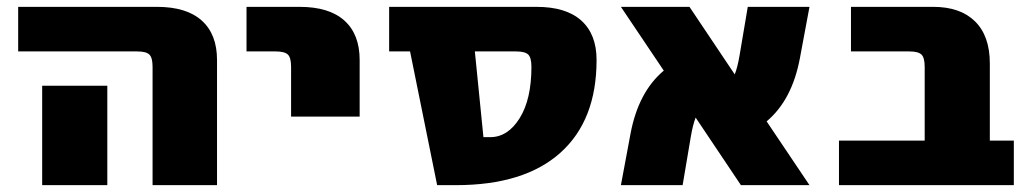

<svg xmlns="http://www.w3.org/2000/svg" viewBox="-20 -540 3015 560"><path d="M293 -290V-190V0H103V-190V-290ZM33 -390V-520H438Q524 -520 568.5 -480Q613 -440 613 -365V0H425V-345Q425 -372 415.5 -381Q406 -390 380 -390Z M699 -390V-520H854Q940 -520 984.5 -480Q1029 -440 1029 -365V-200H829V-345Q829 -372 819.5 -381Q810 -390 784 -390Z M1176 -390H1115V-520H1545Q1631 -520 1675.5 -480Q1720 -440 1720 -365Q1720 -189 1614.5 -94.5Q1509 0 1310 0H1255ZM1365 -390 1390 -140H1410Q1461 -140 1495.5 -195Q1530 -250 1530 -345Q1530 -372 1520.5 -381Q1511 -390 1485 -390Z M1916 -334 1791 -520H1991L2123 -323Q2131 -343 2137 -378L2161 -520H2341L2313 -370Q2290 -248 2216 -186L2341 0H2141L2009 -197Q2001 -177 1995 -142L1971 0H1791L1819 -150Q1842 -272 1916 -334Z M2677 -345Q2677 -372 2667.5 -381Q2658 -390 2632 -390H2462V-520H2702Q2781 -520 2824 -477.5Q2867 -435 2867 -355V-130H2937V0H2427V-130H2677Z"/></svg>

Font: Mplus 1p Black
Style: Regular
Weight: 900
Version: Version 1.061